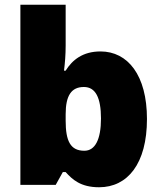

<svg xmlns="http://www.w3.org/2000/svg" viewBox="-20 -846 683 810"><path d="M257 -654V-826H66V-66H215L245 -120H257C285 -89 320 -56 398 -56C518 -56 600 -155 600 -344C600 -529 519 -629 404 -629C329 -629 285 -593 257 -548H250C254 -579 257 -615 257 -654ZM334 -479C383 -479 406 -434 406 -346C406 -257 381 -210 336 -210C277 -210 257 -251 257 -337V-364C257 -443 281 -479 334 -479Z"/></svg>

Font: Noto Sans Malayalam UI Black
Style: Regular
Weight: 900
Designer: Jelle Bosma - Monotype Design Team
Foundry: Monotype Imaging Inc.
Version: Version 2.104